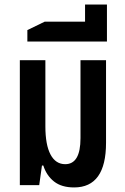

<svg xmlns="http://www.w3.org/2000/svg" viewBox="-20 -812 546 842"><path d="M305 10Q250 10 217 -16Q184 -42 170 -86H164L152 0H67V-548H179V-258Q179 -177 201.5 -134.5Q224 -92 266 -92Q333 -92 333 -206V-548H445V-186Q445 10 305 10Z M100 -630V-680L176 -717H353V-792H449V-630Z"/></svg>

Font: Noto Sans Thai ExtCond SemBd
Style: Regular
Weight: 600
Width: 2
Designer: Monotype Design Team
Foundry: Monotype Imaging Inc.
Version: Version 2.002; ttfautohint (v1.8.4.7-5d5b)